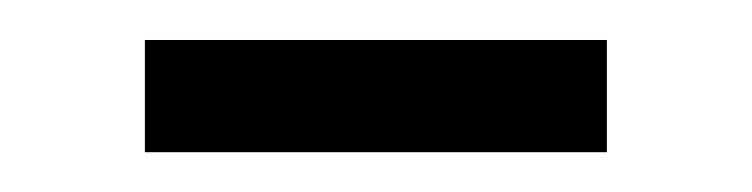

<svg xmlns="http://www.w3.org/2000/svg" viewBox="-20 -488 380 97"><path d="M53.2 -411.1V-467.8H286.6V-411.1Z"/></svg>

Font: Antonio Thin
Style: Regular
Weight: 250
Designer: Vernon Adams
Foundry: Vernon Adams
Version: Version 1.002